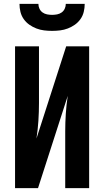

<svg xmlns="http://www.w3.org/2000/svg" viewBox="-20 -975 540 995"><path d="M58 0V-735H182V-441Q182 -395 179 -349Q176 -303 169 -257L323 -735H442V0H318V-294Q318 -340 321 -386Q324 -432 331 -478L177 0ZM250 -815Q229 -815 208.5 -817.5Q188 -820 168.5 -827.5Q149 -835 132 -847Q115 -859 103 -876Q91 -893 86 -913.5Q81 -934 81 -955H179Q179 -942 184.5 -930Q190 -918 200.5 -910.5Q211 -903 224 -900.5Q237 -898 250 -898Q263 -898 276 -900.5Q289 -903 299.5 -910.5Q310 -918 315.5 -930Q321 -942 321 -955H419Q419 -934 414 -913.5Q409 -893 397 -876Q385 -859 368 -847Q351 -835 331.5 -827.5Q312 -820 291.5 -817.5Q271 -815 250 -815Z"/></svg>

Font: Iosevka Term Curly Extrabold
Style: Regular
Weight: 800
Designer: Belleve Invis
Foundry: Belleve Invis
Version: Version 32.3.0